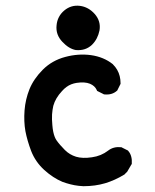

<svg xmlns="http://www.w3.org/2000/svg" viewBox="-20 -640 540 668"><path d="M270 7.8Q262.2 7.3 254.4 6.6Q246.6 5.9 239.3 4.4Q231.9 2.9 224.9 1.2Q217.8 -0.5 210.9 -2.7Q204.1 -4.9 197.3 -7.3Q164.6 -21 133.8 -48.8Q103 -77.1 88.4 -114.7Q74.7 -150.9 68.4 -183.6Q62.5 -217.3 65.4 -255.9Q68.4 -294.4 82.5 -329.6Q97.2 -365.7 128.9 -397.5Q161.1 -429.7 207 -441.9Q252.4 -454.1 296.4 -448.2Q340.8 -441.9 372.1 -417L372.6 -416.5L373 -416Q381.8 -407.2 387.7 -397Q393.6 -386.7 396.5 -375Q399.4 -363.3 399.4 -350.6V-348.1L398.4 -346.2L388.7 -326.7L387.7 -324.7L386.2 -323.7Q369.6 -309.1 343.8 -311.5H341.8L340.3 -312.5L320.8 -322.3L317.9 -323.7L316.4 -327.1Q310.1 -341.3 293 -348.6Q274.9 -356 246.1 -351.6Q236.8 -350.1 228 -346.7Q219.2 -343.3 211.2 -337.4Q203.1 -331.5 195.8 -323.2Q172.9 -298.8 165.5 -272Q164.1 -265.1 162.8 -257.6Q161.6 -250 161.1 -241.7Q160.6 -233.4 160.9 -224.1Q161.1 -214.8 162.1 -205.1Q163.1 -191.9 165.3 -181.4Q167.5 -170.9 170.4 -163.8Q173.3 -156.7 176.3 -152.3Q182.1 -144 189.5 -135.5Q196.8 -127 205.6 -118.2Q222.2 -101.6 244.6 -94.7Q267.1 -87.9 299.8 -92.8Q332 -97.2 356.4 -116.2Q375 -130.4 400.4 -127.9H402.3L403.8 -127L423.3 -117.2L425.3 -116.2L426.3 -114.7Q430.2 -110.4 432.6 -105.5Q435.1 -100.6 436.5 -95.2Q438 -89.8 438.5 -83.7Q439 -77.6 438.5 -71.3V-69.3L437 -67.4L423.3 -43.9L422.9 -43L421.9 -42L414.1 -34.2L413.6 -33.2L412.6 -32.7Q379.9 -12.7 345.5 -2.4Q311 7.8 270.5 7.8ZM244.1 -465.8Q219.7 -470.2 197.3 -494.1Q173.3 -519 176.8 -551.8Q178.2 -567.9 185.1 -580.8Q191.9 -593.8 203.6 -603.5Q227.5 -623.5 258.3 -619.6Q272.9 -617.7 285.9 -610.6Q298.8 -603.5 309.6 -591.3Q331.5 -566.4 326.2 -534.2Q323.2 -519.5 316.7 -506.8Q310.1 -494.1 299.8 -483.9Q277.8 -463.4 245.6 -465.8H245.1Z"/></svg>

Font: NaikaiFont
Style: Bold
Weight: 700
Version: Version 1.89